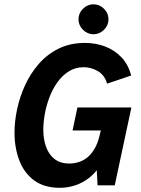

<svg xmlns="http://www.w3.org/2000/svg" viewBox="-20 -885 672 917"><path d="M265.9 12Q191.2 12 143.1 -23.4Q95.1 -58.9 72.2 -119Q49.3 -179.2 49.3 -251.8Q49.3 -305 61.8 -363.9Q74.3 -422.9 100.2 -479Q126.1 -535.2 165.9 -580.6Q205.7 -626 260.4 -653Q315.2 -680 386 -680Q437 -680 482 -663Q527 -646 560 -611.4Q593 -576.8 606.4 -524.3L491.5 -485.5Q479.5 -527 447.1 -545.5Q414.7 -564 380.3 -564Q339.7 -564 308.1 -543.9Q276.5 -523.8 253.4 -490.9Q230.3 -458.1 215.5 -418.6Q200.8 -379.1 193.8 -339.1Q186.8 -299.1 186.8 -265.4Q186.8 -221.4 199.7 -184.6Q212.5 -147.7 240 -125.9Q267.5 -104 311.5 -104Q332.9 -104 354.8 -110.5Q376.8 -117 396.2 -132.4Q415.6 -147.8 431.4 -174.3Q447.3 -200.7 456.4 -240.7L461.4 -261.8H326.5L349.8 -371.6H607.5L528.1 0H445.9L442.2 -71.9Q418.2 -42.1 388.6 -23.4Q359.1 -4.7 327.7 3.7Q296.2 12 265.9 12ZM426.5 -721.4Q397.9 -721.4 376.4 -742.6Q354.9 -763.8 354.9 -792.9Q354.9 -822.1 376.4 -843.3Q397.9 -864.5 426.5 -864.5Q455.2 -864.5 476.6 -843.3Q498.1 -822.1 498.1 -792.9Q498.1 -763.8 476.6 -742.6Q455.2 -721.4 426.5 -721.4Z"/></svg>

Font: Atkinson Hyperlegible Mono ExtraLight
Style: Italic
Weight: 200
Italic angle: -12°
Monospace: yes
Designer: Elliott Scott, Megan Eiswerth, Linus Boman, Theodore Petrosky, Letters from Sweden
Foundry: Applied Design Works, Letters from Sweden
Version: Version 2.001